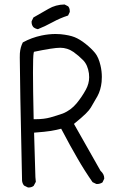

<svg xmlns="http://www.w3.org/2000/svg" viewBox="-20 -834 540 858"><path d="M291.5 -779.8Q292 -781.7 292 -782.7Q292 -783.7 291.7 -785.2Q291.5 -786.6 291.5 -788.6Q291.5 -790.5 291 -792.5Q290.5 -794.4 290 -796.1Q289.6 -797.9 288.6 -799.8Q287.1 -802.7 284.7 -805.7L268.6 -814Q229 -813.5 196.3 -794.2Q163.6 -774.9 129.4 -755.9L121.6 -739.7Q121.1 -737.8 121.1 -736.3Q121.1 -722.2 128.9 -712.9Q137.7 -705.6 149.4 -703.6Q183.1 -717.3 215.6 -735.1Q248 -752.9 284.2 -764.6ZM138.7 -301.3H130.4Q127.4 -438.5 127.4 -510.3Q127.4 -582.5 130.4 -597.2L131.8 -602.5Q218.3 -620.6 249 -620.6Q281.2 -620.6 308.6 -601.6Q332.5 -584.5 351.6 -564.9Q372.1 -543.9 377.4 -505.9Q378.4 -498 378.4 -488.8Q378.4 -460.4 363.8 -433.6Q345.7 -400.4 321.8 -371.6Q296.9 -341.8 261.7 -327.1Q233.9 -317.4 205.3 -309.3Q176.8 -301.3 138.7 -301.3ZM107.4 3.9Q121.1 3.9 130.4 -3.4L140.1 -21.5L138.2 -42.5L132.3 -241.2Q184.1 -245.1 207.5 -249Q226.1 -252 253.4 -258.8Q295.4 -178.7 326.7 -125.5Q356.9 -72.8 393.6 -20L409.7 -12.2Q411.6 -11.7 413.1 -11.7Q427.2 -11.7 438 -19L445.8 -35.6Q445.8 -36.6 445.8 -37.6Q445.8 -54.7 430.7 -69.3L429.7 -69.8L310.5 -280.3Q346.7 -309.6 363.3 -326.2Q379.9 -342.8 385.7 -353Q399.9 -376.5 415.5 -404.3Q430.2 -431.2 434.1 -467.8Q435.1 -479 435.1 -490.2Q435.1 -515.6 429.2 -541Q420.9 -577.1 405.3 -596.7Q388.7 -617.2 362.3 -638.2Q336.4 -658.7 313.2 -668Q290 -677.2 250.5 -681.2Q239.3 -682.1 228 -682.1Q198.2 -682.1 165.5 -675.3Q121.1 -666 82 -644.5Q70.8 -623 68.8 -595.7Q68.4 -591.3 68.4 -576.7Q68.4 -488.8 78.6 -25.9Q80.1 -13.7 87.4 -4.9L104 3.4Q106 3.9 107.4 3.9Z"/></svg>

Font: NaikaiFont
Style: Light
Weight: 300
Version: Version 1.89